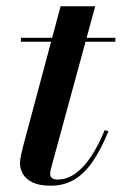

<svg xmlns="http://www.w3.org/2000/svg" viewBox="-20 -580 386 610"><path d="M141 10Q105.5 10 84 -0.2Q62.5 -10.5 53 -27Q43.5 -43.5 43.5 -61Q43.5 -71.5 46.8 -87Q50 -102.5 54 -117.5L172.5 -560H282.5L144 -52Q142.5 -47 141 -40.2Q139.5 -33.5 139.5 -26.5Q139.5 -9.5 164.5 -9.5Q182.5 -9.5 201.5 -18.2Q220.5 -27 239.2 -45.5Q258 -64 276.5 -94Q295 -124 312.5 -166.5L324.5 -163Q301.5 -106.5 275.2 -67.8Q249 -29 216.2 -9.5Q183.5 10 141 10ZM46.5 -447.5V-460H346.5V-447.5Z"/></svg>

Font: Bodoni Moda 18pt SemiBold
Style: Italic
Weight: 600
Italic angle: -13°
Designer: Owen Earl
Foundry: indestructible type
Version: Version 2.005